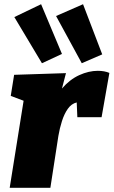

<svg xmlns="http://www.w3.org/2000/svg" viewBox="-20 -891 539 911"><path d="M26 0 92 -413 31 -436 47 -536 293 -544 274 -471Q311 -514 356 -534.5Q401 -555 444 -555Q476 -555 499 -545L462 -335H347L344 -405Q319 -399 302 -375Q285 -351 274 -316.5Q263 -282 257 -246L219 0ZM179 -591 48 -810 175 -871 274 -635ZM368 -591 246 -815 374 -871 465 -633Z"/></svg>

Font: Bitter Black
Style: Italic
Weight: 900
Italic angle: -9°
Designer: Sol Matas, and Bitter project Authors
Foundry: Sol Matas
Version: Version 2.001